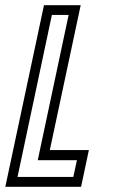

<svg xmlns="http://www.w3.org/2000/svg" viewBox="-40 -720 436 740"><path d="M-19.5 0 129.5 -700H271L152 -141.5H302.5L272.5 0ZM27.5 -38H242.5L256.5 -102.5H105.5L224.5 -662.5H160Z"/></svg>

Font: Tourney Condensed Regular
Style: Italic
Weight: 400
Width: 3
Italic angle: -12°
Designer: Tyler Finck
Foundry: Etcetera Type Co
Version: Version 1.010; ttfautohint (v1.8.3)